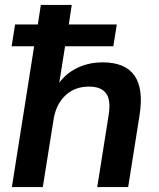

<svg xmlns="http://www.w3.org/2000/svg" viewBox="-20 -756 643 776"><path d="M28 0 118 -569H27L41 -657H133L145 -736H270L258 -657H452L438 -569H243L215 -393H201Q231 -448 281.5 -476Q332 -504 395 -504Q486 -504 523.5 -450.5Q561 -397 544 -290L498 0H373L419 -290Q429 -352 408.5 -379Q388 -406 340 -406Q282 -406 244.5 -370.5Q207 -335 197 -276L153 0Z"/></svg>

Font: Mulish ExtraLight
Style: Italic
Weight: 200
Italic angle: -9°
Designer: Vernon Adams
Foundry: Vernon Adams
Version: Version 3.603